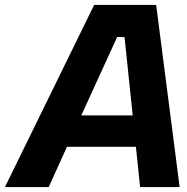

<svg xmlns="http://www.w3.org/2000/svg" viewBox="-26 -757 757 777"><path d="M-6 0 355 -737H606L701 0H541L524 -163H245L171 0ZM303 -290H511L478 -607H448Z"/></svg>

Font: Tomorrow SemiBold
Style: Italic
Weight: 600
Italic angle: -10°
Designer: Tony de Marco, Monica Rizzolli
Foundry: Just in Type
Version: Version 2.002